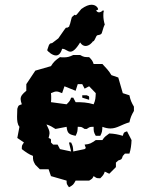

<svg xmlns="http://www.w3.org/2000/svg" viewBox="-20 -766 660 810"><path d="M373 -593 374 -591C378 -595 382 -603 387 -614L390 -617L403 -620L409 -625C415 -647 420 -660 422 -662C418 -676 416 -689 416 -700C416 -707 416 -713 418 -719L415 -723C409 -717 403 -714 398 -714C393 -714 390 -716 386 -721C384 -723 391 -723 394 -726C394 -733 385 -746 366 -746C355 -746 341 -741 323 -728L304 -705C300 -701 297 -701 295 -704C278 -688 286 -703 275 -663C269 -658 280 -656 261 -648C261 -650 261 -650 260 -650C257 -650 248 -635 226 -604L201 -585C200 -585 200 -584 199 -584C185 -584 185 -569 179 -554C183 -548 201 -532 216 -532C227 -532 236 -540 242 -560H244C256 -560 265 -548 277 -548C287 -548 300 -557 318 -587C325 -576 333 -572 341 -572C356 -572 369 -586 373 -593ZM327 -364V-354L356 -345C356 -363 358 -358 346 -364ZM308 -411H327L337 -392L356 -402L384 -373C383 -353 383 -344 375 -326C349 -334 326 -335 299 -335L289 -354H280C276 -341 272 -337 261 -326L195 -335C196 -342 196 -347 196 -353C196 -359 196 -365 195 -373C207 -378 212 -380 218 -380C224 -380 230 -378 242 -373L252 -402L299 -383ZM289 -534C273 -526 263 -524 249 -524C244 -524 239 -524 233 -525C214 -512 206 -505 195 -487L129 -468L91 -411V-383C75 -370 67 -361 67 -348C67 -342 69 -335 72 -326C57 -321 58 -322 53 -307C53 -296 52 -285 52 -274C52 -258 53 -242 62 -231L53 -184L81 -165C72 -151 72 -154 72 -137C89 -124 100 -116 119 -108C119 -89 120 -87 129 -71L148 -52H185L195 -23L261 -4C261 13 262 10 271 24C288 15 290 13 299 -4H356C371 -13 369 -12 375 -23C389 -14 386 -14 403 -14C414 -25 418 -29 422 -42L441 -33L469 -61V-80L479 -89C494 -94 493 -93 498 -108L507 -118H526C532 -137 534 -154 535 -175L516 -212C501 -207 503 -208 498 -193C478 -199 462 -202 441 -203C427 -192 421 -190 412 -175H384C365 -162 360 -158 337 -156C343 -137 344 -144 337 -137L289 -127C288 -145 288 -149 280 -165H271L280 -127L233 -137L223 -156H204L195 -165C195 -183 197 -178 185 -184C187 -192 189 -199 189 -204C189 -216 184 -224 176 -241C192 -236 200 -231 214 -222L261 -231C264 -203 271 -199 299 -193C307 -209 307 -212 308 -231C325 -231 323 -231 337 -222H346C360 -231 358 -231 375 -231C375 -212 375 -209 384 -193H403C411 -209 411 -212 412 -231C425 -226 436 -224 446 -224C474 -224 493 -241 526 -250C530 -269 535 -281 545 -298V-316C535 -333 530 -344 526 -364L498 -373L479 -439L450 -449C439 -468 427 -480 412 -496H375C371 -509 367 -514 356 -525C337 -525 334 -525 318 -534Z"/></svg>

Font: GNUTypewriter
Style: Standard
Weight: 400
Version: Version 001.000